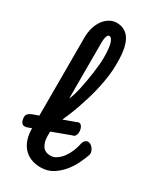

<svg xmlns="http://www.w3.org/2000/svg" viewBox="-204 -749 700 840"><g transform="rotate(30 146.0 -329.5)"><path d="M252.9 -145Q255.9 -159.7 262 -166.3Q268.1 -172.9 275.1 -173.6Q282.2 -174.3 289.6 -170.2Q296.9 -166 302.2 -159.2Q307.6 -152.3 310.3 -143.8Q313 -135.3 311 -127Q304.2 -106.9 291.5 -80.1Q278.8 -53.2 259.3 -29.3Q239.7 -5.4 213.4 11.2Q187 27.8 152.8 27.8Q124 27.8 102.1 18.6Q80.1 9.3 65.2 -7.8Q50.3 -24.9 42.7 -48.8Q35.2 -72.8 35.2 -102.1L16.1 -95.2Q13.2 -94.2 10.3 -93.5Q7.3 -92.8 4.9 -92.8Q-1.5 -91.8 -6.1 -94.5Q-10.7 -97.2 -13.7 -101.6Q-16.6 -106 -18.1 -111.6Q-19.5 -117.2 -20 -123Q-21 -135.3 -14.9 -142.3Q-8.8 -149.4 3.9 -154.8L35.2 -166V-559.1Q35.2 -586.9 42.2 -610.6Q49.3 -634.3 61.8 -651.1Q74.2 -668 90.8 -677.5Q107.4 -687 126 -687Q147.9 -687 163.1 -679Q178.2 -670.9 188 -657.7Q197.8 -644.5 203.4 -627.4Q209 -610.4 211.4 -592.5Q213.9 -574.7 214.4 -557.4Q214.8 -540 214.8 -525.9Q214.8 -497.6 210.7 -467.3Q206.5 -437 200 -406.5Q193.4 -376 184.6 -346.4Q175.8 -316.9 166.5 -290Q157.2 -263.2 147.9 -240.5Q138.7 -217.8 130.9 -201.2L189 -222.2Q191.9 -223.6 194.8 -224.9Q197.8 -226.1 200.2 -226.1Q208.5 -227.1 214.8 -218Q221.2 -209 222.2 -193.8Q223.1 -182.6 218.3 -173.3Q213.4 -164.1 203.1 -163.1L110.8 -128.9V-106.9Q110.8 -76.7 123.5 -57.4Q136.2 -38.1 164.1 -38.1Q181.2 -38.1 196 -48.6Q210.9 -59.1 222.4 -75Q233.9 -90.8 241.7 -109.6Q249.5 -128.4 252.9 -145ZM110.8 -295.9Q116.2 -306.2 121.3 -323.5Q126.5 -340.8 131.1 -361.8Q135.7 -382.8 139.6 -405.8Q143.6 -428.7 146.5 -450.7Q149.4 -472.7 151.1 -491.9Q152.8 -511.2 152.8 -524.9Q152.8 -574.7 145.5 -597.9Q138.2 -621.1 126 -621.1Q122.1 -621.1 119.1 -617.2Q116.2 -613.3 114.3 -607.2Q112.3 -601.1 111.6 -594Q110.8 -586.9 110.8 -581.1Z"/></g></svg>

Font: Grand Hotel
Style: Regular
Weight: 400
Designer: Brian J. Bonislawsky & Jim Lyles for Astigmatic (AOETI)
Foundry: Astigmatic (AOETI)
Version: Version 001.000